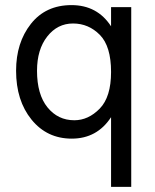

<svg xmlns="http://www.w3.org/2000/svg" viewBox="-20 -535 607 752"><path d="M125 -258Q125 -165 166 -114.5Q207 -64 271 -64Q326 -64 370.5 -109.5Q415 -155 415 -253Q415 -354 371 -398.5Q327 -443 266 -443Q205 -443 165 -392Q125 -341 125 -258ZM494 197H415V-76Q360 8 261 8Q164 8 103.5 -66.5Q43 -141 43 -258Q43 -368 101 -441.5Q159 -515 260 -515Q361 -515 415 -432V-507H494Z"/></svg>

Font: Hind Madurai
Style: Regular
Weight: 400
Designer: Jyotish Sonowal
Foundry: Indian Type Foundry
Version: Version 1.001;PS 1.0;hotconv 1.0.86;makeotf.lib2.5.63406; tt